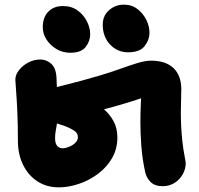

<svg xmlns="http://www.w3.org/2000/svg" viewBox="-20 -788 854 826"><path d="M233 18Q181 18 141.5 -7.5Q102 -33 79.5 -78.5Q57 -124 57 -183Q57 -252 54.5 -308Q52 -364 49 -400.5Q46 -437 46 -445Q46 -466 61.5 -486Q77 -506 101.5 -519Q126 -532 154 -532Q180 -532 200.5 -513.5Q221 -495 223 -454Q225 -423 225 -370.5Q225 -318 225 -257Q225 -254 223 -244Q221 -234 219 -220.5Q217 -207 217 -193Q217 -171 226 -160.5Q235 -150 249 -150Q258 -150 269 -153.5Q280 -157 290.5 -163Q301 -169 308 -178Q315 -187 315 -197Q315 -214 303 -223Q291 -232 273 -240Q263 -245 240 -252Q217 -259 196 -265.5Q175 -272 169 -273L172 -399Q206 -409 246.5 -419Q287 -429 329.5 -440.5Q372 -452 412 -464Q459 -478 499 -492.5Q539 -507 572 -517Q605 -527 630 -527Q693 -527 726.5 -495Q760 -463 760 -404Q760 -385 759 -359Q758 -333 758 -301Q758 -275 759.5 -244Q761 -213 764.5 -180.5Q768 -148 774 -117Q776 -105 777.5 -98Q779 -91 779 -86Q779 -62 766.5 -39Q754 -16 731.5 -1.5Q709 13 680 13Q646 13 628 -5Q610 -23 605 -46Q592 -105 588 -160Q584 -215 584 -261Q584 -283 584.5 -304.5Q585 -326 586 -345.5Q587 -365 587.5 -380Q588 -395 588 -404L626 -380Q613 -374 580.5 -363Q548 -352 502.5 -338.5Q457 -325 405 -312Q353 -299 301.5 -288.5Q250 -278 206 -272L208 -381Q219 -383 233.5 -384Q248 -385 270 -385Q282 -385 307.5 -378.5Q333 -372 363 -358.5Q393 -345 421 -323Q449 -301 467 -269.5Q485 -238 485 -197Q485 -147 462 -107.5Q439 -68 401.5 -40Q364 -12 319.5 3Q275 18 233 18ZM531 -563Q485 -563 453.5 -596.5Q422 -630 422 -682Q422 -720 449 -744Q476 -768 513 -768Q547 -768 571.5 -749Q596 -730 609.5 -702.5Q623 -675 623 -648Q623 -616 602 -589.5Q581 -563 531 -563ZM282 -561Q250 -561 223 -577Q196 -593 180 -618Q164 -643 164 -671Q164 -713 187.5 -737.5Q211 -762 251 -762Q288 -762 314 -743Q340 -724 354 -696Q368 -668 368 -641Q368 -611 348.5 -586Q329 -561 282 -561Z"/></svg>

Font: Shantell Sans ExtraBold
Style: Regular
Weight: 800
Designer: Stephen Nixon, Anya Danilova, Shantell Martin
Foundry: Arrow Type
Version: Version 1.011;[c5ecc13dd]